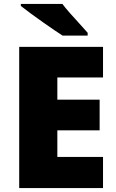

<svg xmlns="http://www.w3.org/2000/svg" viewBox="-20 -951 589 971"><path d="M501 0H77.1V-713.9H501V-559.1H270V-446.8H483.9V-292H270V-157.2H501ZM296.4 -771Q262.7 -792.5 197 -838.6Q131.3 -884.8 85.4 -920.9V-931.2H295.4Q320.8 -897 394.5 -817.4L423.3 -785.2V-771Z"/></svg>

Font: Open Sans ExtBd
Style: Bold
Weight: 800
Foundry: Ascender Corporation
Version: Version 1.10